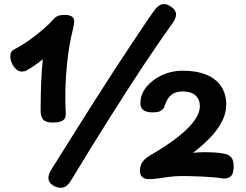

<svg xmlns="http://www.w3.org/2000/svg" viewBox="-20 -858 1186 926"><path d="M723 -806Q741 -833 762.5 -837.5Q784 -842 807 -824Q828 -810 829 -790.5Q830 -771 812 -746Q781 -703 746 -652Q711 -601 672 -542.5Q633 -484 591 -418.5Q549 -353 504.5 -282.5Q460 -212 414 -137.5Q368 -63 321 15Q305 41 284 46.5Q263 52 237 37Q195 12 228 -41Q285 -132 337.5 -215.5Q390 -299 438 -374.5Q486 -450 528.5 -515.5Q571 -581 607.5 -635.5Q644 -690 673 -733.5Q702 -777 723 -806ZM104 -516Q101 -515 96.5 -514Q92 -513 84 -513Q70 -513 57.5 -524.5Q45 -536 37.5 -553Q30 -570 30 -586Q30 -597 33.5 -605.5Q37 -614 53 -622Q84 -638 120 -663.5Q156 -689 188 -716.5Q220 -744 237 -764Q247 -776 259 -781Q271 -786 291 -786Q315 -786 326.5 -778.5Q338 -771 338 -754Q338 -744 331 -714Q314 -645 305.5 -569.5Q297 -494 295.5 -426.5Q294 -359 297 -313Q299 -288 284 -277.5Q269 -267 233 -267Q201 -267 188.5 -281Q176 -295 176 -323Q176 -399 178.5 -461Q181 -523 187.5 -581Q194 -639 206 -701L265 -640Q246 -621 217.5 -597Q189 -573 159 -551Q129 -529 104 -516ZM657 -359Q657 -403 686 -438.5Q715 -474 761 -495.5Q807 -517 860 -517Q929 -517 975.5 -497.5Q1022 -478 1046.5 -441.5Q1071 -405 1071 -354Q1071 -311 1050 -271Q1029 -231 993 -193.5Q957 -156 911 -121Q939 -124 965 -124Q991 -124 1015 -122.5Q1039 -121 1059 -117Q1083 -113 1095 -99.5Q1107 -86 1107 -56Q1107 -18 1091 -6Q1075 6 1049 2Q1035 -1 1009.5 -3Q984 -5 954.5 -6.5Q925 -8 898.5 -8.5Q872 -9 855 -9Q824 -9 795.5 -5Q767 -1 742.5 2.5Q718 6 698 6Q679 6 667 -3.5Q655 -13 655 -35Q655 -61 668.5 -79Q682 -97 713 -114Q753 -137 794 -165Q835 -193 869 -223.5Q903 -254 923.5 -285.5Q944 -317 944 -346Q944 -379 922.5 -398Q901 -417 860 -417Q827 -417 806.5 -400.5Q786 -384 775 -350Q771 -335 758.5 -325.5Q746 -316 717 -316Q685 -316 671 -327.5Q657 -339 657 -359Z"/></svg>

Font: Playpen Sans
Style: Bold
Weight: 700
Designer: Laura Meseguer, Veronika Burian, José Scaglione
Foundry: TypeTogether
Version: Version 1.001